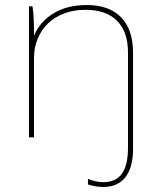

<svg xmlns="http://www.w3.org/2000/svg" viewBox="-20 -545 643 762"><path d="M390 197Q447 197 477.5 158.5Q508 120 508 46V-336Q508 -428 460.5 -476.5Q413 -525 325 -525H323Q248 -525 194 -493Q140 -461 115 -404Q115 -446 113.5 -473.5Q112 -501 109 -520H95V0H115V-315Q115 -357 130 -392.5Q145 -428 171.5 -453Q198 -478 235.5 -492Q273 -506 318 -506H320Q401 -506 444.5 -462.5Q488 -419 488 -336V41Q488 110 464 144Q440 178 390 178Q375 178 359.5 174.5Q344 171 329 165V187Q343 192 359 194.5Q375 197 390 197Z"/></svg>

Font: Fixel Variable
Style: Regular
Weight: 100
Width: 3
Designer: AlfaBravo + MacPaw
Foundry: Kyrylo Tkachov, Marchela Mozhyna, Serhii Makarenko, Maria Weinstein, Zakhar Kryvoshyya
Version: Version 1.211